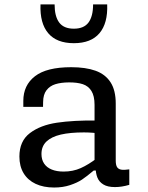

<svg xmlns="http://www.w3.org/2000/svg" viewBox="-20 -826 660 858"><path d="M497.2 -363.2V-108.5Q497.2 -89.5 502.7 -80Q508.2 -70.5 521.1 -68Q534 -65.5 557.8 -69.2V0Q524 10 493.8 10Q460.8 10 441.8 -1.7Q422.8 -13.3 415.2 -32.6Q407.5 -51.8 407.5 -77.8L402.5 -86.7V-357.5Q402.5 -397.3 388.6 -419.5Q374.7 -441.7 350 -449.8Q325.3 -458 288.2 -457.8Q252.5 -457.5 227.5 -449.8Q202.5 -442 187.8 -422.8Q173 -403.5 172.7 -370.7L172.3 -348.5H84.2V-375.3Q84.2 -445 136.2 -485.3Q188.2 -525.7 298 -525.7Q363.2 -525.7 407 -509.9Q450.8 -494.2 474 -458.3Q497.2 -422.5 497.2 -363.2ZM355.2 -234.3Q293.8 -234.3 252 -224.7Q210.2 -215 187.8 -193.8Q165.3 -172.5 165.3 -137.8Q165.3 -112.7 177.1 -95.1Q188.8 -77.5 211.1 -68.4Q233.3 -59.3 264.3 -59.3Q306 -59.3 340.8 -74.8Q375.7 -90.3 415 -120.5L417.5 -64H398.8Q367.5 -37.5 346.2 -23.3Q324.8 -9.2 292.8 1.4Q260.8 12 221.8 12Q174.3 12 139.3 -4.4Q104.3 -20.8 85.5 -51.9Q66.7 -83 66.7 -126.5Q66.7 -195.5 113.5 -231.1Q160.3 -266.7 234.5 -277.7Q308.7 -288.7 413.8 -287.5L439.3 -227.8Q417.3 -230.8 396.2 -232.6Q375.2 -234.3 355.2 -234.3ZM310 -697.8Q355 -697.8 375.5 -725.4Q396 -753 396 -806.2H459Q462.3 -722.2 424.5 -677.6Q386.7 -633 310 -633Q233.3 -633 195.5 -677.6Q157.7 -722.2 161 -806.2H224Q224 -753 244.5 -725.4Q265 -697.8 310 -697.8Z"/></svg>

Font: Monaspace Neon Var ExtraLight
Style: Regular
Weight: 200
Designer: Riley Cran and the Lettermatic Team
Version: Version 1.200 (Monaspace Neon Var)